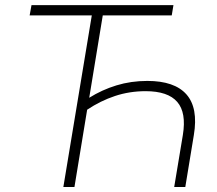

<svg xmlns="http://www.w3.org/2000/svg" viewBox="-20 -748 868 768"><path d="M569.3 -424.3Q678.2 -424.3 725.8 -370.4Q773.4 -316.4 755.4 -208L721.2 0H676.8L711.4 -208Q726.1 -297.4 689 -340.3Q651.9 -383.3 562.5 -383.3Q498 -383.3 439.9 -364Q381.8 -344.7 328.6 -309.1L277.8 0H233.4L347.2 -686.5H98.6L106 -727.5H673.8L667 -686.5H391.1L336.9 -356.9Q387.7 -388.7 445.8 -406.5Q503.9 -424.3 569.3 -424.3Z"/></svg>

Font: Inter Display ExtraLight
Style: Italic
Weight: 200
Italic angle: -9.39999°
Designer: Rasmus Andersson
Foundry: rsms
Version: Version 4.000;git-a52131595